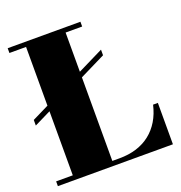

<svg xmlns="http://www.w3.org/2000/svg" viewBox="-134 -866 927 981"><g transform="rotate(-20 329.5 -375.0)"><path d="M14.5 -329.5V-360L460 -580V-549.5ZM14.5 0V-26H105V-724H14.5V-750H410V-724H320V-26H359Q410 -26 452 -39.2Q494 -52.5 526.2 -78Q558.5 -103.5 580.8 -140.5Q603 -177.5 614 -225H640V0Z"/></g></svg>

Font: Bodoni Moda 9pt Black
Style: Regular
Weight: 900
Designer: Owen Earl
Foundry: indestructible type
Version: Version 2.005